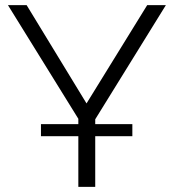

<svg xmlns="http://www.w3.org/2000/svg" viewBox="-20 -730 678 750"><path d="M286 0V-198H140V-245H286V-266L11 -710H84L318 -326L555 -710H628L352 -264V-245H497V-198H352V0Z"/></svg>

Font: Rising Sun Light
Style: Regular
Weight: 300
Designer: Matt McInerney, Pablo Impallari, Rodrigo Fuenzalida (Raleway font), Stephen Hutchings (Greek), Cristiano Sobral (main ch
Foundry: The Rising Sun Project Authors
Version: Version 4.327; ttfautohint (v1.8.4.7-5d5b-dirty)